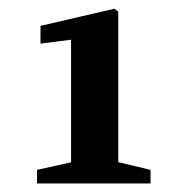

<svg xmlns="http://www.w3.org/2000/svg" viewBox="-20 -838 413 439"><path d="M64.6 -418.5V-449.6L147.3 -468H247.5L324.2 -449.6V-418.5ZM142.5 -418.5V-747.2L72.6 -738.3V-778.9L241.4 -818L250.4 -811.3V-418.5Z"/></svg>

Font: Source Serif 4 Variable
Style: Regular
Weight: 400
Designer: Frank Grießhammer
Foundry: Adobe
Version: Version 4.005;hotconv 1.1.0;makeotfexe 2.6.0